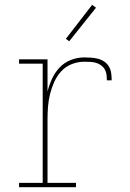

<svg xmlns="http://www.w3.org/2000/svg" viewBox="-20 -776 540 796"><path d="M59 0V-18H157V-512H59V-530H177V-397Q184 -424 196 -450Q208 -476 227.5 -496.5Q247 -517 274 -527.5Q301 -538 329 -538Q343 -538 357.5 -537Q372 -536 386 -532.5Q400 -529 412.5 -520.5Q425 -512 432 -499.5Q439 -487 441 -472.5Q443 -458 443 -443H423Q423 -455 421.5 -467Q420 -479 414 -489Q408 -499 398 -506Q388 -513 376.5 -516Q365 -519 353 -519.5Q341 -520 329 -520Q302 -520 277 -510Q252 -500 234 -480.5Q216 -461 205 -436.5Q194 -412 187.5 -386Q181 -360 179 -333.5Q177 -307 177 -281V-18H295V0ZM267 -605 253 -615 362 -756 378 -744Z"/></svg>

Font: Iosevka Slab Thin
Style: Regular
Weight: 100
Monospace: yes
Designer: Belleve Invis
Foundry: Belleve Invis
Version: Version 11.1.0; ttfautohint (v1.8.3)